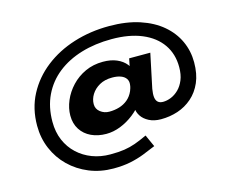

<svg xmlns="http://www.w3.org/2000/svg" viewBox="-121 -905 1526 1262"><g transform="rotate(-15 642.5 -274.0)"><path d="M504 182Q415 182 339.5 151Q264 120 208 65.5Q152 11 121 -62Q90 -135 90 -219Q90 -336 139.5 -430Q189 -524 275.5 -591.5Q362 -659 475 -694.5Q588 -730 716 -730Q833 -730 922.5 -700.5Q1012 -671 1072.5 -619.5Q1133 -568 1164 -500.5Q1195 -433 1195 -356Q1195 -277 1170 -219.5Q1145 -162 1101.5 -124Q1058 -86 1003.5 -68Q949 -50 889 -50Q842 -50 808 -67.5Q774 -85 756.5 -112Q739 -139 739 -167Q739 -182 740 -196Q741 -210 742 -223L778 -198Q748 -155 705 -121.5Q662 -88 613.5 -69Q565 -50 517 -50Q460 -50 415 -71Q370 -92 344 -132Q318 -172 318 -227Q318 -277 339.5 -328Q361 -379 401 -421.5Q441 -464 495.5 -489Q550 -514 616 -514Q670 -514 709.5 -497Q749 -480 772.5 -450.5Q796 -421 802 -386L760 -346L789 -491H933L884 -258Q878 -223 881 -201Q884 -179 896.5 -168Q909 -157 931 -157Q958 -157 986 -168.5Q1014 -180 1038 -203.5Q1062 -227 1077 -263.5Q1092 -300 1092 -351Q1092 -440 1046.5 -505.5Q1001 -571 915.5 -607Q830 -643 710 -643Q597 -643 502.5 -614.5Q408 -586 339 -531.5Q270 -477 232 -398Q194 -319 194 -218Q194 -148 218 -92Q242 -36 285 4Q328 44 384.5 65.5Q441 87 507 87Q564 87 603 81Q642 75 678.5 62Q715 49 762 27L799 109Q757 127 713.5 144Q670 161 619.5 171.5Q569 182 504 182ZM573 -186Q609 -186 641 -195.5Q673 -205 698.5 -226Q724 -247 739 -281Q742 -288 745.5 -299.5Q749 -311 750 -323Q753 -346 741.5 -363Q730 -380 706 -389Q682 -398 648 -398Q597 -398 561 -377.5Q525 -357 505.5 -325.5Q486 -294 486 -260Q486 -227 512.5 -206.5Q539 -186 573 -186Z"/></g></svg>

Font: Lexend Zetta
Style: Bold
Weight: 700
Designer: Bonnie Shaver-Troup, Thomas Jockin
Foundry: Lexend
Version: Version 1.007